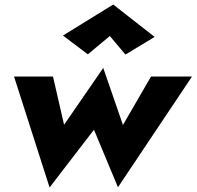

<svg xmlns="http://www.w3.org/2000/svg" viewBox="-20 -798 868 848"><path d="M465 -639 368 -558 258 -641 480 -778 663 -635 534 -557ZM42 -460H214L263 -247L436 -498L523 -246L647 -460H828L501 29L395 -225L199 30Z"/></svg>

Font: Jost* Heavy
Style: Italic
Weight: 800
Italic angle: -10°
Version: Version 3.7